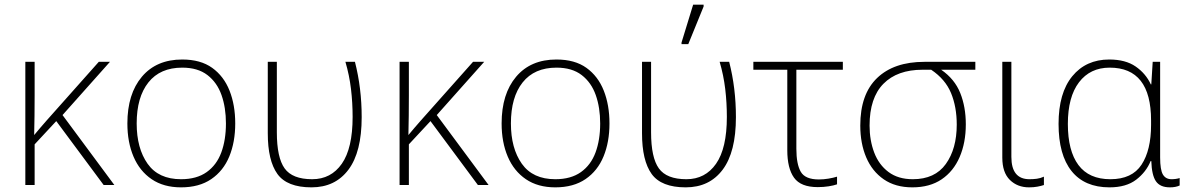

<svg xmlns="http://www.w3.org/2000/svg" viewBox="-20 -796 5122 826"><path d="M453 -530 249 -301 472 0H426L222 -275L129 -175V0H89V-530H129V-387Q129 -296 127 -215Q142 -233 153.5 -246.5Q165 -260 180 -277L405 -530Z M992 -265Q992 -185 966.5 -123Q941 -61 889 -25.5Q837 10 759 10Q684 10 632.5 -25Q581 -60 554.5 -122Q528 -184 528 -265Q528 -392 590.5 -466Q653 -540 764 -540Q843 -540 893 -504Q943 -468 967.5 -406Q992 -344 992 -265ZM568 -265Q568 -158 615 -91.5Q662 -25 759 -25Q826 -25 869 -55.5Q912 -86 932 -140Q952 -194 952 -265Q952 -333 933 -387Q914 -441 872.5 -473Q831 -505 764 -505Q669 -505 618.5 -441.5Q568 -378 568 -265Z M1320 10Q1215 10 1173.5 -47.5Q1132 -105 1132 -223V-530H1171V-227Q1171 -118 1204.5 -71.5Q1238 -25 1323 -25Q1404 -25 1450.5 -91.5Q1497 -158 1497 -293Q1497 -354 1490 -413Q1483 -472 1466 -530H1507Q1536 -417 1536 -292Q1536 -142 1479 -66Q1422 10 1320 10Z M2063 -530 1859 -301 2082 0H2036L1832 -275L1739 -175V0H1699V-530H1739V-387Q1739 -296 1737 -215Q1752 -233 1763.5 -246.5Q1775 -260 1790 -277L2015 -530Z M2602 -265Q2602 -185 2576.5 -123Q2551 -61 2499 -25.5Q2447 10 2369 10Q2294 10 2242.5 -25Q2191 -60 2164.5 -122Q2138 -184 2138 -265Q2138 -392 2200.5 -466Q2263 -540 2374 -540Q2453 -540 2503 -504Q2553 -468 2577.5 -406Q2602 -344 2602 -265ZM2178 -265Q2178 -158 2225 -91.5Q2272 -25 2369 -25Q2436 -25 2479 -55.5Q2522 -86 2542 -140Q2562 -194 2562 -265Q2562 -333 2543 -387Q2524 -441 2482.5 -473Q2441 -505 2374 -505Q2279 -505 2228.5 -441.5Q2178 -378 2178 -265Z M2930 10Q2825 10 2783.5 -47.5Q2742 -105 2742 -223V-530H2781V-227Q2781 -118 2814.5 -71.5Q2848 -25 2933 -25Q3014 -25 3060.5 -91.5Q3107 -158 3107 -293Q3107 -354 3100 -413Q3093 -472 3076 -530H3117Q3146 -417 3146 -292Q3146 -142 3089 -66Q3032 10 2930 10ZM2912 -606V-613L2962 -776H3007V-768L2941 -606Z M3498 9Q3425 9 3396 -31.5Q3367 -72 3367 -150V-496H3221V-530H3606V-496H3406V-156Q3406 -90 3425 -57Q3444 -24 3503 -24Q3523 -24 3544 -27.5Q3565 -31 3581 -36V-3Q3567 2 3545 5.5Q3523 9 3498 9Z M3905 10Q3832 10 3782 -24.5Q3732 -59 3706.5 -119Q3681 -179 3681 -256Q3681 -391 3753.5 -460.5Q3826 -530 3957 -530H4176V-496H4029Q4087 -456 4111 -396Q4135 -336 4135 -261Q4135 -182 4108.5 -120.5Q4082 -59 4031 -24.5Q3980 10 3905 10ZM3907 -25Q4002 -25 4049 -90.5Q4096 -156 4096 -260Q4096 -336 4071.5 -395.5Q4047 -455 3986 -496H3949Q3840 -496 3780.5 -435.5Q3721 -375 3721 -256Q3721 -192 3741 -139.5Q3761 -87 3802.5 -56Q3844 -25 3907 -25Z M4407 10Q4357 10 4324.5 -22Q4292 -54 4292 -118V-530H4331V-121Q4331 -25 4409 -25Q4425 -25 4440.5 -27Q4456 -29 4471 -36V0Q4459 4 4443 7Q4427 10 4407 10Z M4753 10Q4646 10 4590 -60Q4534 -130 4534 -263Q4534 -396 4593 -468Q4652 -540 4752 -540Q4822 -540 4865.5 -510Q4909 -480 4931 -433H4933L4939 -530H4971V-119Q4971 -65 4983 -45Q4995 -25 5020 -25Q5039 -25 5055 -30V2Q5038 10 5013 10Q4971 10 4953 -16Q4935 -42 4933 -103H4930Q4911 -56 4868 -23Q4825 10 4753 10ZM4757 -25Q4850 -25 4891 -87.5Q4932 -150 4932 -259V-278Q4932 -505 4754 -505Q4670 -505 4622 -442Q4574 -379 4574 -263Q4574 -147 4619.5 -86Q4665 -25 4757 -25Z"/></svg>

Font: Noto Sans ExtraLight
Style: Regular
Weight: 200
Designer: Monotype Design Team
Foundry: Monotype Imaging Inc.
Version: Version 2.007